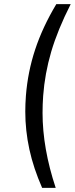

<svg xmlns="http://www.w3.org/2000/svg" viewBox="-20 -732 364 934"><path d="M185 182Q164 134 148.5 87.5Q133 41 123 -5Q103 -97 103 -189Q103 -227 106 -266Q115 -382 151 -491Q187 -600 254 -712H324Q292 -649 268.5 -591.5Q245 -534 229 -480Q198 -374 190 -266Q187 -224 187 -183Q187 -11 251 182Z"/></svg>

Font: PRinguin Sans
Style: Italic
Weight: 400
Designer: Vernon Adams
Foundry: Vernon Adams
Version: ""